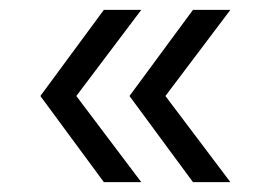

<svg xmlns="http://www.w3.org/2000/svg" viewBox="-20 -490 548 390"><path d="M191 -120 62 -295 191 -470H267L135 -295L267 -120ZM372 -120 243 -295 372 -470H448L316 -295L448 -120Z"/></svg>

Font: Host Grotesk Light
Style: Regular
Weight: 300
Designer: Doukan Karapınar
Foundry: Element Type
Version: Version 1.003